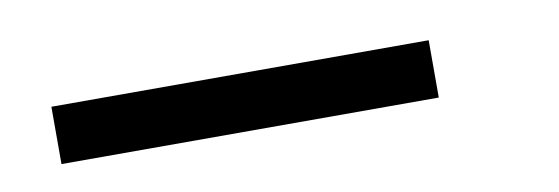

<svg xmlns="http://www.w3.org/2000/svg" viewBox="-24 -468 568 195"><g transform="rotate(-10 259.5 -370.5)"><path d="M29.8 -340.8V-399.9H418.9V-340.8Z"/></g></svg>

Font: Poppins Light
Style: Regular
Weight: 300
Designer: Ninad Kale (Devanagari), Jonny Pinhorn (Latin)
Foundry: Indian Type Foundry
Version: 4.004